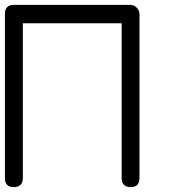

<svg xmlns="http://www.w3.org/2000/svg" viewBox="-20 -763 700 783"><path d="M36.1 -743.2H511.2Q526.4 -743.2 537.6 -731.7Q548.8 -720.2 548.8 -705.1V-37.1Q548.8 0 513.2 0Q476.1 0 476.1 -37.1V-668H73.2V-37.1Q73.2 0 35.2 0Q0 0 0 -37.1V-705.1Q0 -743.2 36.1 -743.2Z"/></svg>

Font: BPreplay
Style: Regular
Weight: 400
Designer: Magenta/George Triantafyllakos
Foundry: Magenta/George Triantafyllakos
Version: Version 1.00